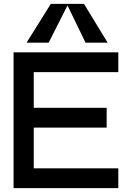

<svg xmlns="http://www.w3.org/2000/svg" viewBox="-20 -970 680 990"><path d="M535 -750H421L328 -942L231 -750H117L242 -950H413ZM530 -414V-312H154V-102H590V0H50V-700H590V-598H154V-414Z"/></svg>

Font: Edgecutting Lite Sharp
Style: Medium
Weight: 500
Designer: RandomMaerks (Nguyen Gia Bao)
Version: Version 1.0